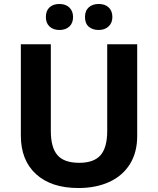

<svg xmlns="http://www.w3.org/2000/svg" viewBox="-20 -937 796 967"><path d="M211 -851Q211 -883 229.5 -900Q248 -917 279 -917Q311 -917 329.5 -899Q348 -881 348 -851Q348 -821 329.5 -803.5Q311 -786 279 -786Q248 -786 229.5 -803.5Q211 -821 211 -851ZM408 -851Q408 -883 427 -900Q446 -917 477 -917Q509 -917 527.5 -899.5Q546 -882 546 -851Q546 -822 527 -804Q508 -786 477 -786Q446 -786 427 -802.5Q408 -819 408 -851ZM85 -254V-714H236V-277Q236 -194 269.5 -155.5Q303 -117 379 -117Q453 -117 486.5 -155.5Q520 -194 520 -278V-714H671V-252Q671 -169 634 -110Q597 -51 530 -20.5Q463 10 375 10Q238 10 161.5 -60Q85 -130 85 -254Z"/></svg>

Font: OpenSansMMV
Style: Bold
Weight: 700
Foundry: Ascender Corporation
Version: Version 4.001